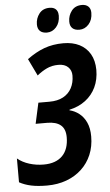

<svg xmlns="http://www.w3.org/2000/svg" viewBox="-74 -955 576 1004"><g transform="rotate(-5 214.0 -452.5)"><path d="M131.8 9.8Q83 9.8 48.6 2.4Q14.2 -4.9 -13.2 -20V-145Q12.7 -123.5 48.8 -112.3Q85 -101.1 124 -101.1Q156.7 -101.1 181.4 -110.1Q206.1 -119.1 222.7 -136.2Q239.3 -153.3 247.6 -177.7Q255.9 -202.1 255.9 -232.9Q255.9 -276.4 231.7 -296.6Q207.5 -316.9 160.2 -316.9H100.1L124 -425.8H182.1Q225.1 -425.8 254.4 -441.7Q283.7 -457.5 298.8 -486.1Q314 -514.6 314 -551.8Q314 -579.1 296.1 -596.4Q278.3 -613.8 245.1 -613.8Q211.4 -613.8 184.6 -601.1Q157.7 -588.4 132.8 -567.9L89.8 -657.2Q134.3 -690.4 179.9 -707.3Q225.6 -724.1 280.8 -724.1Q329.6 -724.1 365.2 -706.1Q400.9 -688 420.7 -653.8Q440.4 -619.6 440.9 -570.8Q440.9 -520 421.9 -479.7Q402.8 -439.5 367.4 -412.6Q332 -385.7 283.2 -375L282.2 -372.1Q309.6 -365.7 332.8 -347.7Q356 -329.6 369.9 -299.6Q383.8 -269.5 383.8 -226.1Q383.8 -173.3 365.5 -130.1Q347.2 -86.9 313.7 -55.7Q280.3 -24.4 233.9 -7.3Q187.5 9.8 131.8 9.8ZM371.1 -787.1Q347.2 -787.1 334.5 -799.1Q321.8 -811 321.8 -834Q321.8 -865.7 340.8 -890.4Q359.9 -915 395 -915Q416.5 -915 428.7 -903.3Q440.9 -891.6 440.9 -870.1Q440.9 -833 420.4 -810.1Q399.9 -787.1 371.1 -787.1ZM201.2 -787.1Q177.2 -787.1 164.6 -799.1Q151.9 -811 151.9 -834Q151.9 -865.7 170.9 -890.4Q189.9 -915 225.1 -915Q239.3 -915 249.3 -909.9Q259.3 -904.8 264.6 -894.8Q270 -884.8 270 -870.1Q270 -833 249.8 -810.1Q229.5 -787.1 201.2 -787.1Z"/></g></svg>

Font: Open Sans Condensed
Style: Italic
Weight: 400
Width: 3
Italic angle: -12°
Designer: Monotype Design Team
Foundry: Monotype Imaging Inc.
Version: Version 3.000